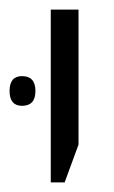

<svg xmlns="http://www.w3.org/2000/svg" viewBox="-54 -608 239 401"><path d="M52 -227V-588H110V-306L81 -227ZM-34 -418Q-34 -449 -8 -449Q20 -449 20 -418Q20 -387 -8 -387Q-34 -387 -34 -418Z"/></svg>

Font: Noto Sans Hebrew ExtraCondensed Light
Style: Regular
Weight: 300
Width: 2
Designer: Monotype Design Team
Foundry: Monotype Imaging Inc.
Version: Version 2.004; ttfautohint (v1.8.4.7-5d5b)